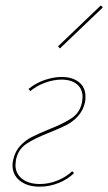

<svg xmlns="http://www.w3.org/2000/svg" viewBox="-20 -698 406 721"><path d="M198 -524 359 -678 366 -670 205 -516ZM27 -78Q27 -88 30 -100Q37 -130 56 -150.5Q75 -171 98.5 -183Q122 -195 163 -212Q219 -234 249.5 -254.5Q280 -275 288 -314Q290 -328 290 -334Q290 -364 269 -381.5Q248 -399 211 -399Q181 -399 149.5 -387.5Q118 -376 94 -356L87 -364Q114 -386 147.5 -397.5Q181 -409 211 -409Q252 -409 276.5 -389.5Q301 -370 301 -335Q301 -321 299 -313Q292 -283 273 -262Q254 -241 229.5 -228.5Q205 -216 165 -200Q109 -178 78.5 -157.5Q48 -137 40 -98Q38 -84 38 -79Q38 -46 63 -26.5Q88 -7 130 -7Q163 -7 195.5 -20Q228 -33 251 -55L258 -48Q235 -25 200.5 -11Q166 3 129 3Q83 3 55 -19Q27 -41 27 -78Z"/></svg>

Font: Ysabeau Infant Hairline
Style: Italic
Weight: 100
Italic angle: -12°
Designer: Christian Thalmann (Catharsis Fonts)
Version: Version 0.003